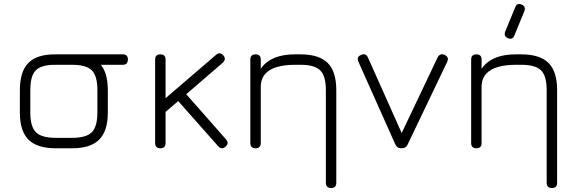

<svg xmlns="http://www.w3.org/2000/svg" viewBox="-20 -746 2908 966"><path d="M295 -420Q268.5 -420 268.5 -446.5Q268.5 -472.5 295 -472.5H597.5Q623.5 -472.5 623.5 -446.5Q623.5 -420 597.5 -420ZM260.5 0Q167 0 123.5 -43.2Q80 -86.5 80 -179.5V-292.5Q80 -387 123.5 -430.2Q167 -473.5 260.5 -472.5H342.5Q436 -472.5 479.2 -429.2Q522.5 -386 522.5 -292.5V-180.5Q522.5 -87 479.2 -43.5Q436 0 342.5 0ZM132.5 -179.5Q132.5 -109 160.8 -80.8Q189 -52.5 260.5 -52.5H342.5Q414 -52.5 442 -80.8Q470 -109 470 -180.5V-292.5Q470 -364 442 -392Q414 -420 342.5 -420H260.5Q212.5 -420.5 184.5 -408.5Q156.5 -396.5 144.5 -368.5Q132.5 -340.5 132.5 -292.5Z M787 0Q760.5 0 760.5 -26.5V-446.5Q760.5 -472.5 787 -472.5Q813 -472.5 813 -446.5V-252L1067 -470Q1085.5 -487 1103.5 -467.5Q1112 -458 1111 -448.5Q1110 -439 1101 -430.5L917 -272L1117 -45Q1134.5 -25 1114.5 -8Q1105 0.5 1095.8 -0.2Q1086.5 -1 1078 -10L876.5 -237.5L813 -183V-26.5Q813 0 787 0Z M1672 173.5Q1672 200 1646 200Q1619.5 200 1619.5 173.5V-292.5Q1619.5 -364 1591.2 -392Q1563 -420 1492 -420H1464Q1412 -420 1374.8 -409.2Q1337.5 -398.5 1316.5 -376.5Q1295.5 -354.5 1292.5 -321Q1292 -296.5 1267.5 -296.5Q1264.5 -296.5 1265 -320.5Q1273 -395 1324 -433.8Q1375 -472.5 1464 -472.5H1492Q1585.5 -472.5 1628.8 -429.2Q1672 -386 1672 -292.5ZM1292 -26.5Q1292 0 1266 0Q1239.5 0 1239.5 -26.5V-446.5Q1239.5 -472.5 1266 -472.5Q1292 -472.5 1292 -446.5Z M2031.5 -20Q2026 -8 2018 -4Q2010 0 1999.5 0Q1977.5 0 1968.5 -20.5L1783 -436Q1772.5 -460.5 1797.5 -470Q1821 -480 1831.5 -456L2016.5 -42H1984.5L2181.5 -456.5Q2187 -468 2196 -471.5Q2205 -475 2216.5 -470Q2241 -459 2230 -435Z M2535.5 -554Q2513.5 -563 2521.5 -586.5L2572 -709Q2581.5 -733.5 2604.5 -723Q2626.5 -714 2618.5 -690.5L2568 -567.5Q2559 -544 2535.5 -554ZM2783 173.5Q2783 200 2757 200Q2730.5 200 2730.5 173.5V-292.5Q2730.5 -364 2702.2 -392Q2674 -420 2603 -420H2575Q2523 -420 2485.8 -409.2Q2448.5 -398.5 2427.5 -376.5Q2406.5 -354.5 2403.5 -321Q2403 -296.5 2378.5 -296.5Q2375.5 -296.5 2376 -320.5Q2384 -395 2435 -433.8Q2486 -472.5 2575 -472.5H2603Q2696.5 -472.5 2739.8 -429.2Q2783 -386 2783 -292.5ZM2403 -26.5Q2403 0 2377 0Q2350.5 0 2350.5 -26.5V-446.5Q2350.5 -472.5 2377 -472.5Q2403 -472.5 2403 -446.5Z"/></svg>

Font: Jura Light
Style: Regular
Weight: 400
Version: Version 5.106